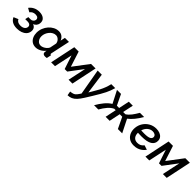

<svg xmlns="http://www.w3.org/2000/svg" viewBox="345 -2007 3709 3709"><g transform="rotate(45 2199.5 -153.0)"><path d="M197 8Q117 8 67 -21.5Q17 -51 -4 -103L90 -143Q103 -114 131.5 -97.5Q160 -81 204 -81Q257 -81 289.5 -103Q322 -125 328 -161Q334 -194 313.5 -214.5Q293 -235 248 -236H183L198 -306H261Q290 -306 312.5 -324Q335 -342 340 -369Q345 -402 325 -422Q305 -442 260 -442Q222 -442 194 -427.5Q166 -413 146 -385L68 -429Q103 -477 156.5 -504Q210 -531 278 -531Q359 -531 406 -491.5Q453 -452 443 -378Q438 -344 416 -316Q394 -288 358 -275Q402 -260 421 -226Q440 -192 432 -145Q425 -97 392 -62.5Q359 -28 308.5 -10Q258 8 197 8Z M708 10Q649 10 607.5 -19Q566 -48 544 -97Q522 -146 522 -206Q522 -270 545 -328.5Q568 -387 608.5 -433Q649 -479 701 -505.5Q753 -532 810 -532Q867 -532 905.5 -501Q944 -470 960 -424L981 -522H1092L1008 -130Q1007 -125 1006.5 -121.5Q1006 -118 1006 -115Q1006 -96 1029 -94L1009 0Q995 2 984 3.5Q973 5 964 5Q933 5 916 -8.5Q899 -22 899 -47Q899 -62 906 -95Q867 -45 813.5 -17.5Q760 10 708 10ZM756 -84Q782 -84 812.5 -97.5Q843 -111 870 -134.5Q897 -158 911 -188L939 -325Q933 -373 899 -405.5Q865 -438 824 -438Q786 -438 752.5 -419.5Q719 -401 693.5 -370Q668 -339 653 -301Q638 -263 638 -224Q638 -165 670 -124.5Q702 -84 756 -84Z M1127 0 1237 -523H1356L1457 -209L1694 -523H1818L1708 0H1603L1682 -371L1473 -93H1404L1311 -373L1232 0Z M1786 140Q1828 135 1854 127Q1880 119 1899.5 101.5Q1919 84 1940 53L1969 11L1875 -523H1988L2047 -97L2081 -153Q2130 -233 2161.5 -293.5Q2193 -354 2213 -408Q2233 -462 2247 -523H2355Q2341 -474 2325.5 -432Q2310 -390 2287.5 -344.5Q2265 -299 2231.5 -241Q2198 -183 2149 -103L2069 26Q2023 100 1982 143.5Q1941 187 1897.5 206Q1854 225 1801 226Z M2299 0Q2349 -89 2408 -159.5Q2467 -230 2533 -270L2403 -523H2513L2618 -305H2680L2726 -523H2835L2789 -305H2851Q2903 -338 2945.5 -394Q2988 -450 3030 -523H3144Q3046 -351 2934 -267L3068 0H2950L2841 -228H2773L2725 0H2615L2663 -228H2624Q2563 -199 2512 -139.5Q2461 -80 2416 0Z M3388 10Q3311 10 3259.5 -25.5Q3208 -61 3184 -120Q3160 -179 3167 -251Q3174 -328 3215.5 -392Q3257 -456 3323.5 -494Q3390 -532 3473 -532Q3524 -532 3566.5 -516Q3609 -500 3634.5 -468Q3660 -436 3661 -388Q3662 -308 3592.5 -264.5Q3523 -221 3375 -221Q3351 -221 3326 -222Q3301 -223 3275 -224Q3273 -157 3306 -116.5Q3339 -76 3404 -76Q3447 -76 3475.5 -91Q3504 -106 3519 -122.5Q3534 -139 3536 -143L3629 -113Q3624 -106 3608 -86.5Q3592 -67 3563 -44.5Q3534 -22 3490.5 -6Q3447 10 3388 10ZM3458 -446Q3400 -446 3353 -405.5Q3306 -365 3287 -300Q3330 -298 3371 -298Q3474 -298 3512.5 -320.5Q3551 -343 3549 -382Q3547 -413 3521 -429.5Q3495 -446 3458 -446Z M3703 0 3813 -523H3932L4033 -209L4270 -523H4394L4284 0H4179L4258 -371L4049 -93H3980L3887 -373L3808 0Z"/></g></svg>

Font: Raleway SemiBold
Style: Italic
Weight: 600
Italic angle: -12°
Designer: Matt McInerney, Pablo Impallari, Rodrigo Fuenzalida
Foundry: Matt McInerney, Pablo Impallari, Rodrigo Fuenzalida
Version: Version 4.026